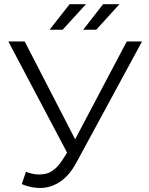

<svg xmlns="http://www.w3.org/2000/svg" viewBox="-20 -901 720 930"><path d="M85.4 -9.2 105.7 -68.7Q156.7 -49.2 201.6 -59.4Q246.6 -69.5 284.9 -130L318.9 -183.6L326.4 -193.1L593.9 -700H667.9L350.4 -114.3Q317.8 -53.2 274.5 -23.1Q231.2 7 182.8 9.2Q134.4 11.5 85.4 -9.2ZM323.9 -125.8 20.5 -700H99.6L364.3 -186.9ZM382.9 -757 479.2 -880.6H558.5L446.2 -757ZM220.1 -757 317 -880.6H396.3L283.4 -757Z"/></svg>

Font: Montserrat Thin
Style: Regular
Weight: 100
Designer: Julieta Ulanovsky
Foundry: Julieta Ulanovsky
Version: Version 9.000